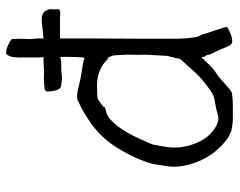

<svg xmlns="http://www.w3.org/2000/svg" viewBox="-94 -640 751 602"><g transform="rotate(-90 281.0 -339.5)"><path d="M386.7 -67.4ZM401.4 -375Q391.6 -378.9 388.7 -383.8V-384.8H387.7Q357.4 -410.2 314.9 -410.2Q272.5 -410.2 269.5 -407.2Q262.7 -401.4 254.9 -396.5Q247.1 -391.6 245.1 -386.7Q243.2 -383.8 227.5 -380.9Q210.9 -376 187.5 -347.7Q165 -318.4 147 -278.3Q128.9 -238.3 127.9 -234.4Q127.9 -230.5 123 -207Q119.1 -182.6 119.1 -175.8V-158.2Q119.1 -145.5 125 -122.1Q139.6 -71.3 169.9 -47.9Q199.2 -24.4 219.7 -31.2Q239.3 -37.1 258.8 -40Q280.3 -43 292 -50.8Q333 -79.1 351.6 -99.6Q370.1 -120.1 395.5 -148.4V-149.4H396.5Q400.4 -168 405.3 -186.5L406.2 -187.5L410.2 -261.7Q409.2 -280.3 409.7 -292Q410.2 -303.7 410.2 -314.5V-315.4L408.2 -352.5Q407.2 -361.3 406.2 -364.3Q404.3 -366.2 404.3 -367.2Q404.3 -369.1 402.3 -374ZM403.3 -74.2V-80.1L400.4 -82L398.4 -79.1L394.5 -75.2Q376 -54.7 360.4 -42Q340.8 -30.3 319.3 -9.8Q308.6 0 301.8 5.4Q294.9 10.7 293 11.7Q275.4 15.6 247.1 15.6H210.9Q194.3 15.6 169.9 10.7Q168 8.8 166 8.8Q163.1 7.8 156.2 3.9Q149.4 1 147.5 -1Q102.5 -34.2 80.6 -81.1Q58.6 -127.9 58.6 -171.9Q58.6 -182.6 67.4 -236.3V-235.4Q83 -291 118.2 -347.2Q153.3 -403.3 207 -437.5Q234.4 -455.1 243.7 -459.5Q252.9 -463.9 271.5 -472.7Q289.1 -473.6 310.5 -467.8Q332 -461.9 358.4 -458Q383.8 -455.1 397.5 -450.2L399.4 -449.2L400.4 -451.2Q403.3 -461.9 403.3 -510.7Q403.3 -518.6 403.3 -525.4Q394.5 -524.4 385.7 -522.5Q378.9 -522.5 372.1 -522.5Q357.4 -522.5 352.5 -521.5Q338.9 -519.5 332 -520.5Q331.1 -520.5 314.5 -522.5Q302.7 -523.4 298.3 -538.6Q293.9 -553.7 294.9 -568.4V-569.3Q301.8 -576.2 307.6 -575.2L330.1 -577.1H332L359.4 -576.2Q376 -578.1 394.5 -578.1Q398.4 -578.1 402.3 -578.1Q401.4 -585 401.4 -591.8V-616.2Q401.4 -627.9 401.4 -637.7Q399.4 -680.7 409.2 -690.4L410.2 -691.4V-692.4Q410.2 -693.4 411.1 -694.3Q412.1 -695.3 413.1 -695.3H414.1Q426.8 -695.3 440.4 -689Q454.1 -682.6 458 -678.7Q460 -674.8 460 -647.5Q458 -618.2 460 -608.4Q460.9 -599.6 460.9 -587.9V-578.1L508.8 -583Q532.2 -585.9 543 -577.1Q552.7 -567.4 552.7 -554.7L551.8 -537.1Q556.6 -527.3 542 -525.4L527.3 -526.4H460.9V-414.1L460 -260.7Q460 -229.5 460 -174.8Q460 -119.1 466.8 -93.8L474.6 -77.1Q474.6 -73.2 486.3 -40Q497.1 -7.8 497.1 -2.9Q495.1 0 479.5 6.8Q462.9 13.7 453.1 13.7Q445.3 13.7 439.5 6.8Q430.7 -11.7 422.9 -31.2L410.2 -57.6Q410.2 -66.4 403.3 -74.2Z"/></g></svg>

Font: ToneOZ-YinPZ-Tsuipita-TC
Style: Regular
Weight: 400
Designer: ÂÆ£ÂøóÂáåJeffrey Xuan(jeffreyx@gmail.com, ToneOZ.com) ÈòøÂù§(cjkFonts)
Foundry: ToneOZ
Version: Version 0.24071